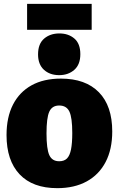

<svg xmlns="http://www.w3.org/2000/svg" viewBox="-20 -964 618 999"><path d="M297 -555Q425 -555 494.5 -484Q564 -413 564 -280Q564 -187 529.5 -121Q495 -55 431 -20Q367 15 278 15Q150 15 82 -57Q14 -129 14 -261Q14 -354 47.5 -419.5Q81 -485 144 -520Q207 -555 297 -555ZM288 -415Q251 -415 236.5 -383Q222 -351 222 -270Q222 -189 236.5 -157Q251 -125 288 -125Q314 -125 328.5 -139.5Q343 -154 349.5 -186.5Q356 -219 356 -272Q356 -352 341 -383.5Q326 -415 288 -415ZM457 -944V-809H121V-944ZM288 -573Q239 -573 208.5 -601Q178 -629 178 -681Q178 -736 209.5 -763Q241 -790 289 -790Q336 -790 367 -763.5Q398 -737 398 -682Q398 -628 366.5 -600.5Q335 -573 288 -573Z"/></svg>

Font: Bitter Thin Black
Style: Regular
Weight: 900
Version: Version 3.020